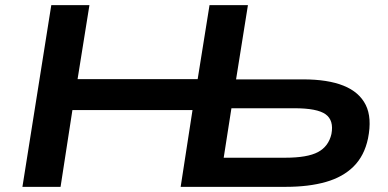

<svg xmlns="http://www.w3.org/2000/svg" viewBox="-20 -725 1506 745"><path d="M67 0 179 -705H327L281 -418H747L793 -705H942L896 -417H1156Q1252 -417 1313 -392.5Q1374 -368 1399 -318Q1424 -268 1408 -188Q1394 -121 1352.5 -79.5Q1311 -38 1244.5 -19Q1178 0 1089 0H681L727 -298H261L215 0ZM848 -113H1086Q1173 -113 1214 -135Q1255 -157 1266 -205Q1276 -258 1243.5 -281.5Q1211 -305 1122 -305H878Z"/></svg>

Font: Nunito Sans 10pt Expanded
Style: Bold Italic
Weight: 700
Width: 7
Italic angle: -9°
Designer: Vernon Adams
Foundry: Vernon Adams
Version: Version 3.101;gftools[0.9.27]